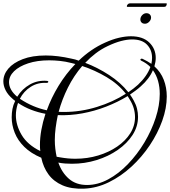

<svg xmlns="http://www.w3.org/2000/svg" viewBox="-30 -1055 1018 1149"><path d="M473 74Q397 77 344 54Q291 31 260 -11.5Q229 -54 217 -111Q155 -137 115.5 -176Q76 -215 58 -261Q40 -307 40 -353Q40 -379 44.5 -403Q49 -427 60 -449L61 -451Q57 -454 53 -457Q49 -460 45 -464Q17 -488 3.5 -515Q-10 -542 -10 -568Q-10 -609 19.5 -644Q49 -679 106 -701Q163 -723 244 -723Q315 -723 398 -704Q409 -702 420 -699Q431 -696 441 -692Q476 -726 516 -753.5Q556 -781 599 -800Q643 -820 682 -829Q721 -838 753 -838Q825 -838 863.5 -800.5Q902 -763 902 -708Q902 -685 894 -658Q932 -624 950 -577.5Q968 -531 968 -478Q968 -408 941 -332.5Q914 -257 866.5 -186Q819 -115 756.5 -57.5Q694 0 621.5 35.5Q549 71 473 74ZM738 -503Q754 -514 768.5 -525Q783 -536 796 -548Q850 -599 870 -654Q847 -677 815 -692Q810 -695 810 -698Q810 -701 814 -703Q818 -705 823 -703Q838 -696 851 -688.5Q864 -681 876 -673Q878 -682 879 -691.5Q880 -701 880 -709Q880 -756 850 -787.5Q820 -819 761 -819Q731 -819 694.5 -809.5Q658 -800 614 -779Q576 -761 542.5 -735.5Q509 -710 480 -679Q554 -651 623 -606Q692 -561 738 -503ZM250 -395Q277 -470 320.5 -541.5Q364 -613 421 -672L397 -678Q362 -687 328.5 -690.5Q295 -694 264 -694Q193 -694 138.5 -676Q84 -658 54 -628.5Q24 -599 24 -563Q24 -541 36 -519Q48 -497 73 -476Q102 -523 149 -549.5Q196 -576 252 -571Q259 -570 259 -566Q259 -559 248 -559Q196 -562 154 -535.5Q112 -509 89 -464L92 -462Q166 -413 250 -395ZM354 -385Q453 -385 550 -415Q647 -445 723 -494Q678 -552 608 -593.5Q538 -635 462 -660Q412 -602 376.5 -531Q341 -460 321 -386Q329 -385 337.5 -385Q346 -385 354 -385ZM491 52Q555 52 618 18Q681 -16 736.5 -74Q792 -132 834.5 -203Q877 -274 901.5 -349.5Q926 -425 926 -493Q926 -534 916 -570Q906 -606 885 -635Q875 -610 856.5 -585.5Q838 -561 812 -538Q798 -525 781.5 -513Q765 -501 748 -489Q754 -481 759.5 -472Q765 -463 770 -454Q784 -429 790 -404.5Q796 -380 796 -356Q796 -298 763.5 -247.5Q731 -197 675 -158Q619 -119 548 -97Q477 -75 400 -75Q380 -75 359.5 -76.5Q339 -78 319 -82Q340 -22 382.5 15Q425 52 491 52ZM421 -105Q493 -105 557.5 -124.5Q622 -144 671.5 -178Q721 -212 749.5 -257Q778 -302 778 -354Q778 -380 770.5 -406.5Q763 -433 746 -460L734 -480Q675 -444 605.5 -417Q536 -390 462.5 -376.5Q389 -363 316 -366Q308 -328 303 -290Q298 -252 298 -217Q298 -190 301 -165Q304 -140 309 -117L332 -113Q355 -109 377 -107Q399 -105 421 -105ZM211 -151Q210 -160 209.5 -168.5Q209 -177 209 -187Q209 -231 217.5 -278Q226 -325 242 -374Q198 -382 156.5 -398Q115 -414 78 -439L76 -433Q65 -398 65 -365Q65 -306 99.5 -247.5Q134 -189 211 -151ZM838 -913Q824 -913 817 -920.5Q810 -928 810 -938Q810 -953 821 -964.5Q832 -976 846 -976Q859 -976 866.5 -968.5Q874 -961 874 -950Q874 -936 862.5 -924.5Q851 -913 838 -913ZM732 -1014Q729 -1014 729 -1018Q729 -1023 734.5 -1029Q740 -1035 747 -1035H966Q968 -1035 968 -1032Q968 -1026 964.5 -1020Q961 -1014 953 -1014Z"/></svg>

Font: Mea Culpa
Style: Regular
Weight: 400
Designer: Robert E. Leuschke
Foundry: Robert E. Leuschke
Version: Version 1.010; ttfautohint (v1.8.3)